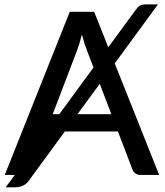

<svg xmlns="http://www.w3.org/2000/svg" viewBox="-20 -770 726 845"><path d="M470 -267.5 419 -401 321 -267.5ZM212 -267.5H241L391.5 -473L363.5 -546Q352 -574.5 340.5 -618Q335 -596.5 329.2 -578Q323.5 -559.5 318 -545ZM680.5 0H598.5Q584.5 0 575.5 -7Q566.5 -14 562.5 -25L499 -191.5H265.5L107 25Q95.5 41 79.5 47.8Q63.5 54.5 47.5 54.5H5L45 0H1L287 -718H394.5L456.5 -562L575 -723.5Q580.5 -731 585 -736.2Q589.5 -741.5 594.5 -744.5Q599.5 -747.5 605.5 -749Q611.5 -750.5 620.5 -750.5H675L485 -491Z"/></svg>

Font: Lato 2
Style: Regular
Weight: 500
Designer: Lukasz Dziedzic with Adam Twardoch and Botio Nikoltchev
Foundry: tyPoland Lukasz Dziedzic
Version: Version 2.015; 2015-08-06; http://www.latofonts.com/